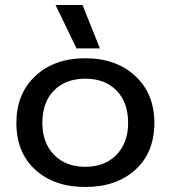

<svg xmlns="http://www.w3.org/2000/svg" viewBox="-20 -726 677 761"><path d="M283.2 -534.2 200.2 -706.1H307.1L376 -534.2ZM317.9 15.1Q194.8 15.1 119.9 -53.2Q44.9 -121.6 44.9 -238.8Q44.9 -354.5 120.1 -424.8Q195.3 -495.1 317.9 -495.1Q440.4 -495.1 516.1 -424.8Q591.8 -354.5 591.8 -238.8Q591.8 -121.6 516.6 -53.2Q441.4 15.1 317.9 15.1ZM487.8 -238.8Q487.8 -320.3 441.9 -367.2Q396 -414.1 317.9 -414.1Q239.7 -414.1 193.8 -367.2Q147.9 -320.3 147.9 -238.8Q147.9 -160.2 194.1 -112.5Q240.2 -64.9 317.9 -64.9Q395.5 -64.9 441.7 -112.5Q487.8 -160.2 487.8 -238.8Z"/></svg>

Font: Prompt
Style: Regular
Weight: 400
Designer: Katatrad Team
Foundry: CadsonDemak
Version: Version 1.000;PS 001.000;hotconv 1.0.88;makeotf.lib2.5.64775